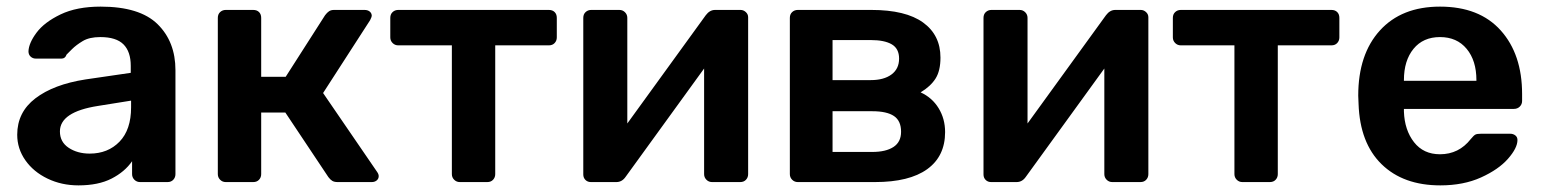

<svg xmlns="http://www.w3.org/2000/svg" viewBox="-20 -550 4658 580"><path d="M217 10Q166 10 123.5 -10.5Q81 -31 56.5 -66Q32 -101 32 -143Q32 -211 87 -253Q142 -295 238 -310L375 -330V-351Q375 -394 353 -416Q331 -438 283 -438Q250 -438 230 -426Q210 -414 197.5 -401.5Q185 -389 181 -385Q177 -373 166 -373H88Q79 -373 72.5 -379Q66 -385 66 -395Q67 -420 90.5 -451.5Q114 -483 163 -506.5Q212 -530 284 -530Q402 -530 456 -477Q510 -424 510 -338V-24Q510 -14 503.5 -7Q497 0 486 0H403Q393 0 386 -7Q379 -14 379 -24V-63Q357 -31 317 -10.5Q277 10 217 10ZM251 -86Q306 -86 341 -122Q376 -158 376 -226V-246L276 -230Q161 -212 161 -153Q161 -121 187.5 -103.5Q214 -86 251 -86Z M1119 -31Q1124 -24 1124 -18Q1124 -10 1118 -5Q1112 0 1103 0H1000Q990 0 984 -3.5Q978 -7 972 -15L842 -210H769V-24Q769 -14 762.5 -7Q756 0 745 0H662Q652 0 645 -7Q638 -14 638 -24V-496Q638 -507 645 -513.5Q652 -520 662 -520H745Q756 -520 762.5 -513.5Q769 -507 769 -496V-318H843L962 -504Q968 -512 974 -516Q980 -520 989 -520H1081Q1091 -520 1097 -515Q1103 -510 1103 -502Q1103 -499 1098 -489L956 -269Z M1369 0Q1359 0 1352 -7Q1345 -14 1345 -24V-413H1183Q1173 -413 1166 -420Q1159 -427 1159 -437V-496Q1159 -507 1166 -513.5Q1173 -520 1183 -520H1638Q1649 -520 1655.5 -513.5Q1662 -507 1662 -496V-437Q1662 -427 1655.5 -420Q1649 -413 1638 -413H1476V-24Q1476 -14 1469.5 -7Q1463 0 1452 0Z M2217 -520Q2226 -520 2233 -513.5Q2240 -507 2240 -498V-24Q2240 -14 2233.5 -7Q2227 0 2216 0H2131Q2121 0 2114 -7Q2107 -14 2107 -24V-343L1870 -16Q1859 0 1842 0H1765Q1755 0 1748.5 -6.5Q1742 -13 1742 -23V-496Q1742 -507 1749 -513.5Q1756 -520 1766 -520H1851Q1861 -520 1868 -513Q1875 -506 1875 -496V-177L2112 -504Q2124 -520 2140 -520Z M2390 0Q2380 0 2373 -7Q2366 -14 2366 -24V-496Q2366 -507 2373 -513.5Q2380 -520 2390 -520H2612Q2716 -520 2768.5 -482Q2821 -444 2821 -376Q2821 -336 2806 -312.5Q2791 -289 2761 -271Q2796 -255 2815.5 -223Q2835 -191 2835 -151Q2835 -78 2781 -39Q2727 0 2623 0ZM2610 -308Q2650 -308 2673 -325Q2696 -342 2696 -373Q2696 -403 2674 -416Q2652 -429 2610 -429H2495V-308ZM2615 -91Q2656 -91 2679 -106Q2702 -121 2702 -152Q2702 -185 2680.5 -199.5Q2659 -214 2615 -214H2495V-91Z M3426 -520Q3435 -520 3442 -513.5Q3449 -507 3449 -498V-24Q3449 -14 3442.5 -7Q3436 0 3425 0H3340Q3330 0 3323 -7Q3316 -14 3316 -24V-343L3079 -16Q3068 0 3051 0H2974Q2964 0 2957.5 -6.5Q2951 -13 2951 -23V-496Q2951 -507 2958 -513.5Q2965 -520 2975 -520H3060Q3070 -520 3077 -513Q3084 -506 3084 -496V-177L3321 -504Q3333 -520 3349 -520Z M3733 0Q3723 0 3716 -7Q3709 -14 3709 -24V-413H3547Q3537 -413 3530 -420Q3523 -427 3523 -437V-496Q3523 -507 3530 -513.5Q3537 -520 3547 -520H4002Q4013 -520 4019.5 -513.5Q4026 -507 4026 -496V-437Q4026 -427 4019.5 -420Q4013 -413 4002 -413H3840V-24Q3840 -14 3833.5 -7Q3827 0 3816 0Z M4331 10Q4219 10 4153.5 -54Q4088 -118 4084 -236L4083 -261Q4083 -386 4148.5 -458Q4214 -530 4330 -530Q4449 -530 4513.5 -458Q4578 -386 4578 -266V-245Q4578 -235 4571 -228Q4564 -221 4553 -221H4221V-213Q4223 -157 4251.5 -120.5Q4280 -84 4330 -84Q4387 -84 4423 -130Q4432 -141 4437 -143.5Q4442 -146 4454 -146H4542Q4551 -146 4557.5 -141Q4564 -136 4564 -127Q4564 -103 4535.5 -70.5Q4507 -38 4454 -14Q4401 10 4331 10ZM4440 -306V-308Q4440 -367 4410.5 -402.5Q4381 -438 4330 -438Q4279 -438 4250 -402.5Q4221 -367 4221 -308V-306Z"/></svg>

Font: Rubik AZ
Style: Regular
Weight: 500
Designer: Hubert and Fischer
Foundry: Hubert & Fischer
Version: Version 2.000